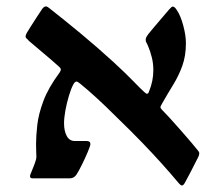

<svg xmlns="http://www.w3.org/2000/svg" viewBox="-20 -548 679 590"><path d="M539.1 22Q536.6 22 534.9 20.3Q533.2 18.6 530.8 16.6Q502.9 -16.6 476.3 -46.1Q449.7 -75.7 416.7 -109.9Q383.8 -144 335.9 -190.4Q274.9 -251.5 225.6 -291.5Q218.3 -297.4 215.3 -297.4Q210 -297.4 205.1 -288.1Q198.2 -275.4 191.7 -253.4Q185.1 -231.4 180.9 -208.5Q176.8 -185.5 176.8 -169.4Q176.8 -145.5 185.1 -130.1Q193.4 -114.7 210 -114.7H246.6Q257.8 -114.7 257.8 -105Q257.8 -100.6 249.8 -81.3Q241.7 -62 231.4 -41.3Q221.2 -20.5 214.4 -10.7Q207 0 194.3 0H80.6Q72.3 0 72.3 -5.9Q72.3 -11.2 77.1 -21Q81.5 -32.7 86.7 -45.4Q91.8 -58.1 91.8 -66.9Q91.8 -72.3 91.3 -80.6Q90.8 -88.9 90.8 -105Q90.8 -129.9 94.5 -163.3Q98.1 -196.8 113.3 -237.5Q128.4 -278.3 163.6 -325.7Q167 -331.5 167 -334Q167 -338.4 160.6 -343.8Q139.6 -362.8 113 -385Q86.4 -407.2 68.8 -422.4Q64.5 -427.7 61.5 -429.9Q58.6 -432.1 58.6 -436Q58.6 -439.9 62 -446.3Q65.4 -452.1 73.7 -465.3Q82 -478.5 92 -493.9Q102.1 -509.3 109.9 -521Q114.3 -526.4 116.9 -527.3Q119.6 -528.3 121.6 -528.3Q123.5 -528.3 126.7 -526.4Q129.9 -524.4 130.9 -523.4Q176.3 -487.8 227.1 -445.8Q277.8 -403.8 328.1 -357.9Q366.7 -322.3 389.4 -298.8Q412.1 -275.4 422.4 -266.1Q429.2 -259.8 431.2 -259.8Q436 -259.8 438 -267.1Q451.2 -298.8 451.2 -332.5Q451.2 -353 446.5 -371.8Q441.9 -390.6 434.1 -408.7Q431.6 -414.6 429.7 -417.5Q427.7 -420.4 427.7 -425.3Q427.7 -430.7 429.9 -434.3Q432.1 -438 435.5 -442.9Q440.9 -449.7 452.6 -463.6Q464.4 -477.5 477.5 -492.9Q490.7 -508.3 499.5 -518.6Q507.3 -527.8 510.7 -527.8Q517.1 -527.8 523.9 -516.1Q534.7 -500.5 543 -470Q551.3 -439.5 551.3 -415Q551.3 -376.5 540.3 -345.9Q529.3 -315.4 512.5 -288.1Q495.6 -260.7 478.5 -230.5Q476.1 -225.6 474.6 -223.4Q473.1 -221.2 473.1 -218.8Q473.1 -215.3 477.5 -210.9Q486.3 -202.1 502 -185.1Q517.6 -168 534.9 -148.2Q552.2 -128.4 566.9 -111.3Q581.5 -94.2 587.9 -85.9Q592.3 -81.1 592.3 -77.1Q592.3 -70.8 588.9 -64.9Q563 -13.2 548.3 13.2Q543.5 22 539.1 22Z"/></svg>

Font: David Libre Medium
Style: Regular
Weight: 500
Designer: Ismar David, J. Victor Gaultney, Annie Olsen and Meir Sadan
Foundry: Monotype Imaging Inc. & SIL International
Version: Version 1.100; ttfautohint (v1.8.4.7-5d5b)